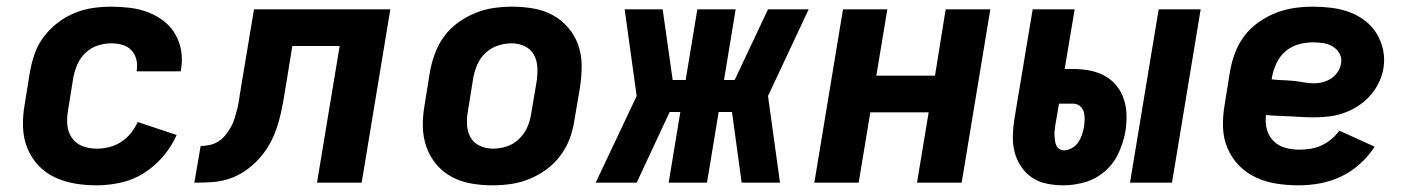

<svg xmlns="http://www.w3.org/2000/svg" viewBox="-20 -548 4240 576"><path d="M270 8Q236 8 204 2.5Q172 -3 143.5 -16.5Q115 -30 94 -53Q73 -76 61.5 -105Q50 -134 49 -167.5Q48 -201 54 -234L70 -334Q75 -361 84.5 -388Q94 -415 112 -438.5Q130 -462 153.5 -480Q177 -498 204 -509Q231 -520 258.5 -524Q286 -528 314 -528Q342 -528 370 -524.5Q398 -521 423.5 -511.5Q449 -502 470.5 -485.5Q492 -469 505.5 -446Q519 -423 523.5 -395.5Q528 -368 523 -339Q523 -338 522.5 -336.5Q522 -335 522 -334H390Q390 -335 390 -335.5Q390 -336 390 -336Q393 -353 389 -369.5Q385 -386 374 -397.5Q363 -409 347 -413.5Q331 -418 314 -418Q294 -418 273.5 -411.5Q253 -405 237 -390Q221 -375 212.5 -355.5Q204 -336 200 -316L184 -216Q180 -194 182 -172.5Q184 -151 196 -134Q208 -117 228 -109.5Q248 -102 270 -102Q288 -102 307 -106.5Q326 -111 343 -122Q360 -133 372.5 -148.5Q385 -164 393 -182L510 -143Q495 -109 469.5 -79Q444 -49 411.5 -28.5Q379 -8 342 0Q305 8 270 8Z M563 0 582 -110Q595 -110 609 -113Q623 -116 635.5 -124Q648 -132 657 -143.5Q666 -155 673 -167.5Q680 -180 684 -193.5Q688 -207 691.5 -220.5Q695 -234 697 -247.5Q699 -261 701 -275Q702 -275 702 -275.5Q702 -276 702 -276V-277Q702 -278 702 -278.5Q702 -279 702 -280L742 -520H1151L1065 0H931L999 -410H857L833 -263Q829 -238 823.5 -212.5Q818 -187 809.5 -162Q801 -137 787.5 -113.5Q774 -90 755.5 -70Q737 -50 714 -34.5Q691 -19 665.5 -11Q640 -3 614.5 -1.5Q589 0 563 0Z M1457 8Q1425 8 1393.5 2.5Q1362 -3 1335 -17.5Q1308 -32 1288.5 -55.5Q1269 -79 1259 -108Q1249 -137 1248.5 -169Q1248 -201 1254 -234L1270 -334Q1275 -361 1285 -388Q1295 -415 1312.5 -439Q1330 -463 1354.5 -480.5Q1379 -498 1406 -509Q1433 -520 1461 -524Q1489 -528 1516 -528Q1549 -528 1580.5 -522.5Q1612 -517 1638.5 -502.5Q1665 -488 1685 -464.5Q1705 -441 1715 -412Q1725 -383 1725 -351Q1725 -319 1720 -286L1703 -186Q1699 -159 1689 -132Q1679 -105 1661 -81Q1643 -57 1619 -39.5Q1595 -22 1568 -11Q1541 0 1513 4Q1485 8 1457 8ZM1459 -102Q1479 -102 1499.5 -108.5Q1520 -115 1536 -130Q1552 -145 1561 -164.5Q1570 -184 1573 -204L1590 -304Q1593 -325 1592 -346Q1591 -367 1581.5 -384Q1572 -401 1554 -409.5Q1536 -418 1515 -418Q1495 -418 1474.5 -411.5Q1454 -405 1437.5 -390Q1421 -375 1412.5 -355.5Q1404 -336 1400 -316L1384 -216Q1380 -195 1381 -174Q1382 -153 1391.5 -136Q1401 -119 1419.5 -110.5Q1438 -102 1459 -102Z M1767 0 1890 -260 1854 -520H1968L1998 -308H2037L2072 -520H2187L2152 -308H2184L2284 -520H2406L2284 -260L2320 0H2205L2176 -212H2136L2101 0H1986L2021 -212H1989L1890 0Z M2423 0 2509 -520H2642L2609 -321H2785L2817 -520H2951L2865 0H2731L2766 -211H2591L2556 0Z M3370 0 3456 -520H3582L3496 0ZM3170 8Q3145 8 3120.5 3Q3096 -2 3076.5 -15Q3057 -28 3043.5 -48Q3030 -68 3024 -91Q3018 -114 3018.5 -139.5Q3019 -165 3023 -190L3078 -520H3204L3174 -341H3200Q3225 -341 3249 -336.5Q3273 -332 3294 -320.5Q3315 -309 3329.5 -291Q3344 -273 3351.5 -250.5Q3359 -228 3359.5 -202.5Q3360 -177 3356 -152Q3350 -120 3335.5 -88.5Q3321 -57 3294.5 -34Q3268 -11 3235 -1.5Q3202 8 3170 8ZM3172 -97Q3184 -97 3196 -104Q3208 -111 3215 -121.5Q3222 -132 3226 -144Q3230 -156 3232 -168Q3234 -180 3234 -191.5Q3234 -203 3231 -213Q3228 -223 3219.5 -230Q3211 -237 3200 -237H3157L3146 -173Q3146 -173 3146 -173Q3146 -173 3146 -173Q3145 -165 3144 -157Q3143 -149 3143.5 -141.5Q3144 -134 3145 -126Q3146 -118 3149 -111.5Q3152 -105 3158 -101Q3164 -97 3172 -97Z M3877 8Q3843 8 3810 3Q3777 -2 3748 -15.5Q3719 -29 3697 -51.5Q3675 -74 3662.5 -103.5Q3650 -133 3649 -166.5Q3648 -200 3654 -234L3670 -334Q3675 -362 3685 -389Q3695 -416 3713 -440Q3731 -464 3756 -481.5Q3781 -499 3808 -509.5Q3835 -520 3863 -524Q3891 -528 3919 -528Q3947 -528 3975 -524.5Q4003 -521 4028.5 -511.5Q4054 -502 4075 -486Q4096 -470 4110 -447Q4124 -424 4129.5 -397Q4135 -370 4130 -341Q4126 -319 4115.5 -298Q4105 -277 4089 -259.5Q4073 -242 4052.5 -229Q4032 -216 4010 -208.5Q3988 -201 3966 -198.5Q3944 -196 3922 -196Q3904 -196 3886 -197Q3868 -198 3850 -199Q3832 -200 3814 -200.5Q3796 -201 3778 -203Q3775 -181 3780.5 -160.5Q3786 -140 3800 -125.5Q3814 -111 3834.5 -105Q3855 -99 3877 -99Q3893 -99 3910 -101.5Q3927 -104 3943 -111Q3959 -118 3973.5 -130Q3988 -142 3998 -156L4104 -108Q4086 -80 4060 -56.5Q4034 -33 4003.5 -18.5Q3973 -4 3940.5 2Q3908 8 3877 8ZM3923 -298Q3935 -298 3948.5 -301.5Q3962 -305 3973.5 -312.5Q3985 -320 3993 -332Q4001 -344 4003 -357Q4006 -373 3999 -386.5Q3992 -400 3979 -408Q3966 -416 3950.5 -418.5Q3935 -421 3919 -421Q3898 -421 3876 -415Q3854 -409 3836.5 -394Q3819 -379 3809.5 -358.5Q3800 -338 3796 -317L3795 -310Q3811 -308 3827 -307.5Q3843 -307 3859 -305.5Q3875 -304 3890.5 -301Q3906 -298 3923 -298Z"/></svg>

Font: Iosevka SS04 XBd Ex
Style: Italic
Weight: 800
Width: 7
Italic angle: -9°
Monospace: yes
Designer: Belleve Invis
Foundry: Belleve Invis
Version: Version 19.0.0; ttfautohint (v1.8.4)